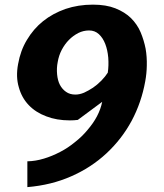

<svg xmlns="http://www.w3.org/2000/svg" viewBox="-20 -778 690 807"><path d="M95 -100V8.5Q196 0 279.5 -37Q363 -73.5 427.5 -133.5Q492 -193.5 533.5 -270.5Q574.5 -347.5 590.5 -436.5Q596.5 -469.5 597 -502Q598 -539 592 -573.5Q585 -609 571 -642.5Q557 -675.5 530.5 -702Q505 -727 465 -743Q426 -758.5 370.5 -758.5Q309 -758.5 255.5 -740.5Q201.5 -721.5 161 -689Q120.5 -656.5 93 -610Q66 -565.5 56 -508.5Q46 -455 59 -411.5Q71 -367.5 100.5 -336.5Q130 -305.5 174.5 -289Q218 -272 273.5 -272Q285 -272 290.5 -272.5L307 -274L409.5 -350Q403.5 -319.5 387.5 -289Q372.5 -260.5 348 -232Q325 -204 295.5 -181Q266 -156.5 233 -139.5Q198.5 -121.5 165 -111.5Q129 -100.5 95 -100ZM297 -380.5Q273.5 -380.5 257.5 -392Q241.5 -403 231.5 -422Q222.5 -439.5 220 -465.5Q217.5 -492 222.5 -517Q227 -544.5 239.5 -568.5Q252.5 -593 270 -610.5Q286.5 -627.5 309.5 -639.5Q331 -650 354.5 -650Q378.5 -650 395.5 -634.5Q412.5 -619 422.5 -593Q432 -568.5 435 -536Q437.5 -502.5 433 -472.5Q422.5 -456 406 -439Q388 -421 371 -409.5Q352 -397 333.5 -388.5Q314.5 -380.5 297 -380.5Z"/></svg>

Font: B612
Style: Regular
Weight: 700
Italic angle: -10°
Designer: Nicolas Chauveau, Thomas Paillot, Jonathan Favre-Lamarine, Jean-Luc Vinot
Foundry: AIRBUS
Version: Version 1.008